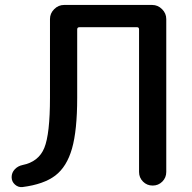

<svg xmlns="http://www.w3.org/2000/svg" viewBox="-20 -750 774 776"><path d="M71 6Q54 8 40.5 -4Q27 -16 27 -34Q27 -52 39.5 -65.5Q52 -79 71 -83Q136 -96 159 -152Q182 -208 182 -355V-673Q182 -696 199 -713Q216 -730 239 -730H595Q618 -730 635 -713Q652 -696 652 -673V-55Q652 -32 636 -16Q620 0 597 0Q574 0 558 -16Q542 -32 542 -55V-631Q542 -640 534 -640H301Q292 -640 292 -631V-355Q292 -223 271 -149.5Q250 -76 203.5 -40.5Q157 -5 71 6Z"/></svg>

Font: Rounded Mplus 1c Medium
Style: Regular
Weight: 500
Version: Version 1.059.20150529